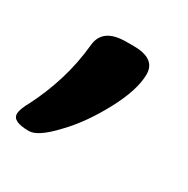

<svg xmlns="http://www.w3.org/2000/svg" viewBox="-101 -227 417 425"><g transform="rotate(30 107.5 -14.5)"><path d="M128 -154Q184 -154 184 -114Q184 -74 153 -16Q121 44 83 83Q44 125 21 125Q-21 125 -21 105Q-21 93 -8 70Q12 31 26 -14Q40 -59 45 -110Q50 -154 109 -154Z"/></g></svg>

Font: AsCom
Style: Bold Italic
Weight: 700
Italic angle: -48°
Designer: AsCom
Foundry: AsCom
Version: Version 1.001